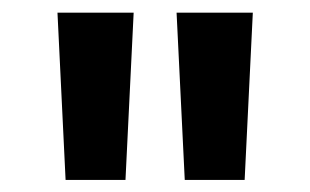

<svg xmlns="http://www.w3.org/2000/svg" viewBox="-20 -748 501 310"><path d="M85.9 -457.5 72.8 -727.5H195.8L182.6 -457.5ZM278.3 -457.5 265.1 -727.5H388.2L375 -457.5Z"/></svg>

Font: Inter Cardless Display
Style: Bold
Weight: 700
Designer: Rasmus Andersson
Foundry: rsms
Version: Version 4.001;git-9221beed3